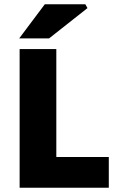

<svg xmlns="http://www.w3.org/2000/svg" viewBox="-20 -880 570 900"><path d="M72 0V-650H244V-144H490V0ZM70 -700 190 -860H380L390 -842L210 -700Z"/></svg>

Font: Mada Black
Style: Regular
Weight: 900
Designer: Khaled Hosny
Version: Version 1.5